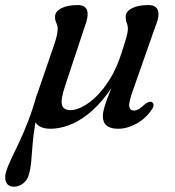

<svg xmlns="http://www.w3.org/2000/svg" viewBox="-78 -491 680 747"><path d="M64.5 -120.5 83.3 -115Q66.3 -53.7 58.7 -7.3Q51.1 39.1 48.5 74.3Q45.9 109.6 43.5 137.3Q41.1 165 34.2 188.8Q28.3 210 11.9 222.7Q-4.6 235.5 -23.5 235.5Q-44.6 235.5 -53.2 219.8Q-61.8 204.2 -54.7 178.2Q-48.4 157 -35.3 129.4Q-22.2 101.9 -5.1 66Q12 30.1 30.1 -16Q48.3 -62 64.5 -120.5ZM134.2 -321.3Q140.6 -341.3 143.4 -354.5Q146.3 -367.8 146.3 -380.6Q146.3 -390.9 141.2 -401.6Q136.1 -412.3 136.1 -425.5Q136.1 -446.2 160.3 -458.8Q184.5 -471.3 224.1 -471.3Q255 -471.3 261.2 -449.4Q267.4 -427.5 250.8 -384.7L174.5 -154.4Q157.6 -103.5 163.2 -83Q168.7 -62.5 196.4 -62.5Q217.2 -62.5 243.8 -76.2Q270.3 -89.9 298.4 -117.5Q326.4 -145.1 351.4 -186.4Q376.4 -227.6 394.1 -282.7Q404.3 -313.5 409.8 -332Q415.4 -350.6 417.5 -361.7Q419.6 -372.9 419.6 -380.6Q419.6 -390.9 415.2 -401.6Q410.9 -412.3 410.9 -425.5Q410.9 -446.2 435 -458.8Q459.1 -471.3 499 -471.3Q530.1 -471.3 536.8 -449.2Q543.4 -427 525.3 -384.7L438.7 -138Q422.5 -93.1 424.8 -77Q427 -60.8 443.9 -60.8Q452 -60.8 462.5 -66.9Q473 -72.9 488.4 -87.9Q496.1 -92.5 502 -94.4Q507.9 -96.3 513 -93.6Q518.9 -90.5 519.3 -82.7Q519.7 -74.8 513 -65.7Q490.5 -30.9 453.9 -10.5Q417.2 9.9 381.4 9.9Q351.5 9.9 336.9 -2.3Q322.2 -14.5 322.2 -38.3Q322.2 -54 328.6 -75.5Q335 -96.9 345.7 -123.9Q356.4 -150.8 369.2 -183.1Q382 -215.3 394.6 -252.1L409.5 -249.4Q377.3 -176.4 340.2 -126.7Q303.1 -77 264.5 -46.8Q225.9 -16.7 188.9 -3.4Q151.9 9.9 119.4 9.9Q80.8 9.9 64.9 -8.6Q49.1 -27.1 52 -60.8Q54.9 -94.4 71.9 -139.8Z"/></svg>

Font: Fraunces
Style: Italic
Weight: 900
Italic angle: -16°
Version: Version 1.000;[0bf87f6ff]